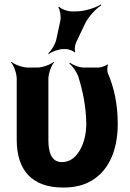

<svg xmlns="http://www.w3.org/2000/svg" viewBox="-20 -831 585 861"><path d="M263 10C306 10 343 3 374 -12C462 -54 508 -148 508 -276C508 -365 491 -440 464 -502C460 -512 460 -533 465 -540L462 -542C456 -536 432 -528 421 -528H357C335 -528 306 -540 293 -550L291 -546C304 -536 324 -509 331 -488C351 -424 366 -354 367 -276C367 -231 356 -188 339 -159C323 -131 298 -104 258 -104C209 -104 197 -151 197 -203V-478C197 -502 211 -539 223 -552L221 -554C208 -542 171 -528 147 -528H105C81 -528 44 -542 31 -554L29 -552C41 -539 55 -502 55 -478V-204C55 -65 126 10 263 10ZM251 -740 232 -652C227 -631 209 -602 196 -592L199 -589C212 -599 243 -611 265 -611H275C287 -611 310 -603 314 -596L318 -598C313 -605 316 -629 321 -640L360 -722C375 -755 411 -793 434 -807L432 -811C409 -796 359 -780 323 -780H299C282 -780 253 -791 245 -801L241 -799C249 -789 254 -757 251 -740Z"/></svg>

Font: Asimov
Style: Edge
Weight: 500
Designer: Google
Version: Version 2.000980: 2014